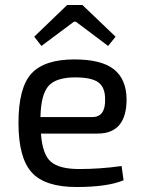

<svg xmlns="http://www.w3.org/2000/svg" viewBox="-20 -737 577 769"><path d="M146 -553 117 -590 249 -717H310L443 -590L413 -553L284 -650H276ZM297 -60Q381 -60 467 -72L475 -15Q411 12 286 12Q160 12 107 -46.5Q54 -105 54 -245Q54 -386 106 -442.5Q158 -499 278 -499Q386 -499 436 -459.5Q486 -420 487 -340Q487 -202 371 -202H144Q150 -118 184 -89Q218 -60 297 -60ZM281 -427Q205 -427 174.5 -393Q144 -359 142 -268H349Q403 -268 401 -340Q401 -387 374 -407Q347 -427 281 -427Z"/></svg>

Font: Exo 2
Style: Regular
Weight: 400
Designer: Natanael Gama
Version: Version 1.001;PS 001.001;hotconv 1.0.70;makeotf.lib2.5.58329